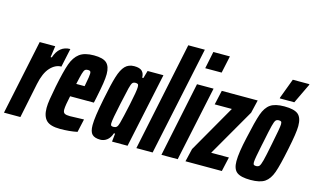

<svg xmlns="http://www.w3.org/2000/svg" viewBox="-106 -1000 2075 1265"><g transform="rotate(15 931.0 -367.5)"><path d="M90 -510H196L185 -433H193Q221 -518 297 -518L270 -391Q229 -391 194.5 -353.5Q160 -316 144 -238L95 0H-17Z M246 -103Q246 -129 251.5 -163Q257 -197 268 -254Q290 -363 308.5 -415Q327 -467 361 -492.5Q395 -518 459 -518Q521 -518 546 -495Q571 -472 571 -420Q571 -393 565 -355Q559 -317 546 -254L538 -217H376Q369 -185 365 -161Q361 -137 361 -122Q361 -103 372 -96.5Q383 -90 408 -90Q429 -90 504 -93L484 -3Q431 8 367 8Q300 8 273 -19Q246 -46 246 -103ZM451 -306 454 -322Q465 -377 465 -395Q465 -407 460.5 -411Q456 -415 445 -415Q432 -415 425 -408.5Q418 -402 411.5 -379.5Q405 -357 394 -306Z M568 -72Q568 -101 574 -143Q580 -185 594 -256Q615 -362 631.5 -415.5Q648 -469 671.5 -493.5Q695 -518 734 -518Q771 -518 787 -502.5Q803 -487 803 -458H811L826 -510H934L826 0H720L726 -56H718Q707 -23 686.5 -7.5Q666 8 642 8Q603 8 585.5 -9.5Q568 -27 568 -72ZM739 -132Q750 -172 770.5 -268Q791 -364 791 -391Q791 -406 786 -410Q781 -414 770 -414Q756 -414 749 -406Q742 -398 734 -366.5Q726 -335 709 -255Q684 -140 684 -115Q684 -103 688.5 -99.5Q693 -96 704 -96Q717 -96 725 -103Q733 -110 739 -132Z M886 0 1041 -743H1154L997 0Z M1188 -626 1212 -743H1325L1300 -626ZM1057 0 1163 -510H1276L1168 0Z M1221 0 1242 -89 1427 -412H1310L1332 -510H1577L1556 -421L1370 -98H1491L1469 0Z M1545 -88Q1545 -146 1570 -255Q1595 -371 1613 -422.5Q1631 -474 1663 -496Q1695 -518 1758 -518Q1825 -518 1852 -495.5Q1879 -473 1879 -416Q1879 -370 1855 -255Q1831 -137 1813 -86.5Q1795 -36 1763 -14Q1731 8 1666 8Q1600 8 1572.5 -13Q1545 -34 1545 -88ZM1741 -255Q1766 -376 1766 -398Q1766 -412 1761.5 -416Q1757 -420 1746 -420Q1731 -420 1724 -411Q1717 -402 1709 -371Q1701 -340 1684 -255L1678 -227Q1669 -184 1663.5 -153.5Q1658 -123 1658 -111Q1658 -98 1662.5 -94Q1667 -90 1678 -90Q1693 -90 1700.5 -99Q1708 -108 1716.5 -140.5Q1725 -173 1741 -255ZM1714 -561V-566L1765 -702H1878V-697L1813 -561Z"/></g></svg>

Font: Saira Ultra Condensed ExtraBold
Style: Italic
Weight: 800
Width: 1
Italic angle: -12°
Designer: Hector Gatti with collaboration of the Omnibus-Type team
Foundry: Omnibus-Type
Version: Version 1.001; ttfautohint (v1.8)